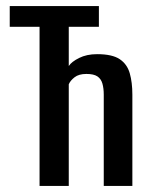

<svg xmlns="http://www.w3.org/2000/svg" viewBox="-20 -611 491 631"><path d="M110 0V-523H12V-591H305V-523H206V-394Q215 -408 240 -420.5Q265 -433 299 -433Q349 -433 373.5 -416.5Q398 -400 406.5 -370Q415 -340 415 -300V0H321V-300Q321 -321 316.5 -336.5Q312 -352 300 -360Q288 -368 264 -368Q239 -368 225 -357Q211 -346 206 -334V0Z"/></svg>

Font: Alumni Sans SemiBold
Style: Regular
Weight: 600
Designer: Robert E. Leuschke
Foundry: Robert E. Leuschke
Version: Version 1.018